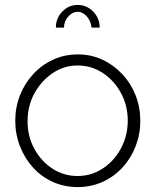

<svg xmlns="http://www.w3.org/2000/svg" viewBox="-20 -750 632 780"><path d="M296 10Q241 10 194.5 -11Q148 -32 114 -69.5Q80 -107 61 -156Q42 -205 42 -259Q42 -314 61 -362.5Q80 -411 114.5 -448.5Q149 -486 195.5 -507.5Q242 -529 296 -529Q350 -529 396 -507.5Q442 -486 477 -448.5Q512 -411 531 -362.5Q550 -314 550 -259Q550 -205 531 -156Q512 -107 477.5 -69.5Q443 -32 396.5 -11Q350 10 296 10ZM92 -257Q92 -196 119.5 -145.5Q147 -95 193 -65Q239 -35 295 -35Q351 -35 397.5 -65.5Q444 -96 471.5 -147.5Q499 -199 499 -260Q499 -321 471.5 -372Q444 -423 397.5 -453.5Q351 -484 296 -484Q240 -484 194 -453Q148 -422 120 -371Q92 -320 92 -257ZM296 -702Q274 -702 257 -682.5Q240 -663 240 -638H207Q207 -676 233 -703Q259 -730 296 -730Q332 -730 358.5 -703Q385 -676 385 -638H352Q349 -665 332.5 -683.5Q316 -702 296 -702Z"/></svg>

Font: Raleway Thin Light
Style: Regular
Weight: 300
Version: Version 4.026